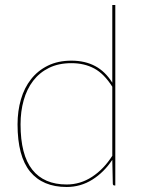

<svg xmlns="http://www.w3.org/2000/svg" viewBox="-20 -740 575 766"><path d="M437 0Q430 0 430 -8L428 -102.5Q395 -52.5 348.2 -23.2Q301.5 6 246 6Q150.5 6 100.2 -55.2Q50 -116.5 50 -244Q50 -297 63.5 -343.5Q77 -390 104 -424.2Q131 -458.5 171.2 -478.2Q211.5 -498 265 -498Q319 -498 359.5 -476.5Q400 -455 428 -410V-720H440V0ZM246 -4Q300.5 -4 347.2 -34.5Q394 -65 428 -118.5V-394Q395.5 -445.5 356 -466.8Q316.5 -488 265 -488Q213.5 -488 175.5 -469.2Q137.5 -450.5 112.2 -417.5Q87 -384.5 74.5 -340Q62 -295.5 62 -244Q62 -122 108.8 -63Q155.5 -4 246 -4Z"/></svg>

Font: Lato Hairline
Style: Regular
Weight: 250
Designer: Lukasz Dziedzic
Foundry: Lukasz Dziedzic
Version: Version 1.104; Western+Polish opensource